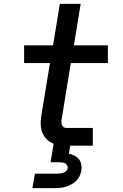

<svg xmlns="http://www.w3.org/2000/svg" viewBox="-20 -755 640 995"><path d="M148 220 161 145H276Q284 145 292 144Q300 143 308 140.5Q316 138 323 131.5Q330 125 331 117Q332 109 328 102Q324 95 317 91.5Q310 88 302 87Q294 86 286 86H242L258 -10Q238 -18 222.5 -33Q207 -48 199.5 -67.5Q192 -87 191 -109.5Q190 -132 194 -155L239 -428H105V-520H255L290 -735H398L363 -520H539V-428H347L300 -140Q298 -132 298 -124Q298 -116 300.5 -108.5Q303 -101 309 -96.5Q315 -92 323 -92H461V0H344L337 41Q352 45 365.5 51.5Q379 58 388.5 69.5Q398 81 401 96.5Q404 112 402 129Q399 143 392.5 157Q386 171 375 182Q364 193 350 200.5Q336 208 321.5 212.5Q307 217 292.5 218.5Q278 220 263 220Z"/></svg>

Font: Iosevka SS04 SmBd Ex Obl
Style: Regular
Weight: 600
Width: 7
Italic angle: -9°
Monospace: yes
Designer: Belleve Invis
Foundry: Belleve Invis
Version: Version 19.0.0; ttfautohint (v1.8.4)